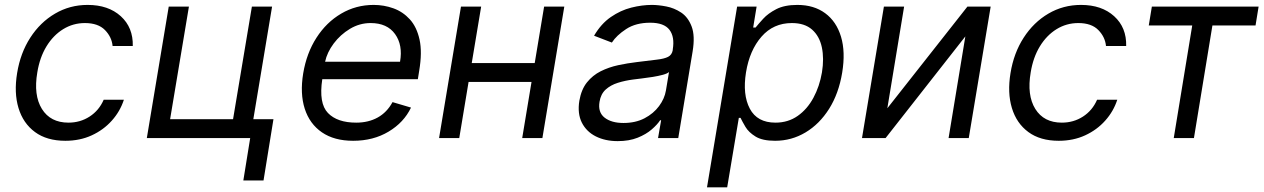

<svg xmlns="http://www.w3.org/2000/svg" viewBox="-20 -573 5245 797"><path d="M251.4 11.4Q174.4 11.4 125.2 -24.9Q76 -61.1 56.8 -124.6Q37.6 -188.2 51.1 -269.9Q64.6 -353 105.8 -416.7Q147 -480.5 208.5 -516.5Q269.9 -552.6 343.8 -552.6Q429.7 -552.6 481.4 -505.7Q533 -458.8 531.2 -382.1H447.4Q443.9 -419.4 415.7 -448.3Q387.4 -477.3 332.4 -477.3Q283.4 -477.3 242.2 -451.9Q201 -426.5 172.9 -380.5Q144.9 -334.5 134.9 -272.7Q118.6 -177.9 153.9 -120.9Q189.3 -63.9 264.2 -63.9Q312.9 -63.9 351.9 -89.1Q391 -114.3 410.5 -159.1H494.3Q478.7 -110.8 444.2 -72.3Q409.8 -33.7 360.8 -11.2Q311.8 11.4 251.4 11.4Z M1109.4 -545.5 1018.5 0H589.5L680.4 -545.5H764.2L686.1 -78.1H947.4L1025.6 -545.5ZM1115.1 -78.1 1073.9 176.1H990.1L1031.2 -78.1Z M1446 11.4Q1367.5 11.4 1316.4 -23.6Q1265.3 -58.6 1245 -121.6Q1224.8 -184.7 1238.6 -268.5Q1252.5 -352.3 1293.7 -416.4Q1334.9 -480.5 1396.3 -516.5Q1457.7 -552.6 1531.2 -552.6Q1573.9 -552.6 1613.3 -538.4Q1652.7 -524.1 1681.5 -492.4Q1710.2 -460.6 1721.6 -408.4Q1733 -356.2 1720.2 -279.8L1714.5 -244.3H1317.8Q1302.6 -144.2 1341.3 -104Q1380 -63.9 1458.8 -63.9Q1509.2 -63.9 1547.8 -85.2Q1586.3 -106.5 1609.4 -149.1L1686.1 -126.4Q1656.6 -64.6 1593 -26.6Q1529.5 11.4 1446 11.4ZM1329.5 -316.8H1640.6Q1652.7 -386 1619.9 -431.6Q1587 -477.3 1518.5 -477.3Q1472.7 -477.3 1432.7 -453.3Q1392.8 -429.3 1365.2 -392.4Q1337.7 -355.5 1329.5 -316.8Z M1977.3 -545.5 1938.2 -311.1H2199.6L2238.6 -545.5H2322.4L2231.5 0H2147.7L2186.4 -233H1925.1L1886.4 0H1802.6L1893.5 -545.5Z M2544 12.8Q2492.2 12.8 2453.1 -6.9Q2414.1 -26.6 2395.2 -64.1Q2376.4 -101.6 2384.9 -154.8Q2393.1 -201.7 2416.5 -231Q2440 -260.3 2473.5 -277.2Q2507.1 -294 2546 -302.4Q2584.9 -310.7 2623.6 -315.3Q2674 -321.7 2705.6 -325.3Q2737.2 -328.8 2753.2 -337Q2769.2 -345.2 2772.7 -365.1V-367.9Q2781.2 -420.1 2758.9 -449.4Q2736.5 -478.7 2679 -478.7Q2619.3 -478.7 2579.2 -452.4Q2539.1 -426.1 2519.9 -396.3L2446 -424.7Q2475.1 -474.4 2515.6 -502.3Q2556.1 -530.2 2600.5 -541.4Q2644.9 -552.6 2686.1 -552.6Q2712.4 -552.6 2745.4 -546.3Q2778.4 -540.1 2807.4 -521Q2836.3 -501.8 2851 -463.1Q2865.8 -424.4 2855.1 -359.4L2795.5 0H2711.6L2724.4 -73.9H2720.2Q2708.8 -56.1 2685.5 -35.9Q2662.3 -15.6 2627 -1.4Q2591.6 12.8 2544 12.8ZM2568.2 -62.5Q2617.9 -62.5 2655.4 -82Q2692.8 -101.6 2715.7 -132.5Q2738.6 -163.4 2744.3 -197.4L2757.1 -274.1Q2750.7 -267.8 2731.9 -262.6Q2713.1 -257.5 2689.5 -253.7Q2665.8 -250 2643.6 -247.3Q2621.4 -244.7 2608 -242.9Q2574.6 -238.6 2544.6 -229.2Q2514.6 -219.8 2494.1 -201.2Q2473.7 -182.5 2468.7 -150.6Q2461.3 -106.9 2489.7 -84.7Q2518.1 -62.5 2568.2 -62.5Z M2914.8 204.5 3039.8 -545.5H3120.7L3106.5 -458.8H3116.5Q3127.8 -473 3148.1 -495.2Q3168.3 -517.4 3202.4 -535Q3236.5 -552.6 3289.8 -552.6Q3358.7 -552.6 3405.4 -518.1Q3452.1 -483.7 3471.1 -420.5Q3490.1 -357.2 3475.9 -271.3Q3461.6 -184.7 3421.7 -121.3Q3381.7 -57.9 3323.7 -23.3Q3265.6 11.4 3197.4 11.4Q3144.9 11.4 3116.3 -6.2Q3087.7 -23.8 3074.4 -46.3Q3061.1 -68.9 3054 -83.8H3046.9L2998.6 204.5ZM3076.7 -272.7Q3061.8 -180 3092.5 -122Q3123.2 -63.9 3198.9 -63.9Q3251.4 -63.9 3291.2 -91.8Q3331 -119.7 3356.5 -167.1Q3382.1 -214.5 3392 -272.7Q3401.3 -330.3 3391.5 -376.6Q3381.7 -422.9 3351 -450.1Q3320.3 -477.3 3267 -477.3Q3190.3 -477.3 3141 -420.8Q3091.6 -364.3 3076.7 -272.7Z M3663.4 -123.6 3995.7 -545.5H4092.3L4001.4 0H3917.6L3987.2 -421.9L3656.2 0H3558.2L3649.1 -545.5H3733Z M4375 11.4Q4297.9 11.4 4248.8 -24.9Q4199.6 -61.1 4180.4 -124.6Q4161.2 -188.2 4174.7 -269.9Q4188.2 -353 4229.4 -416.7Q4270.6 -480.5 4332 -516.5Q4393.5 -552.6 4467.3 -552.6Q4553.3 -552.6 4604.9 -505.7Q4656.6 -458.8 4654.8 -382.1H4571Q4567.5 -419.4 4539.2 -448.3Q4511 -477.3 4456 -477.3Q4407 -477.3 4365.8 -451.9Q4324.6 -426.5 4296.5 -380.5Q4268.5 -334.5 4258.5 -272.7Q4242.2 -177.9 4277.5 -120.9Q4312.9 -63.9 4387.8 -63.9Q4436.4 -63.9 4475.5 -89.1Q4514.6 -114.3 4534.1 -159.1H4617.9Q4602.3 -110.8 4567.8 -72.3Q4533.4 -33.7 4484.4 -11.2Q4435.4 11.4 4375 11.4Z M4748.6 -467.3 4761.4 -545.5H5204.5L5191.8 -467.3H5012.8L4936.1 0H4852.3L4929 -467.3Z"/></svg>

Font: Inter UI
Style: Italic
Weight: 400
Italic angle: -9.39999°
Designer: Rasmus Andersson
Foundry: rsms
Version: 3.2;8d6f07862